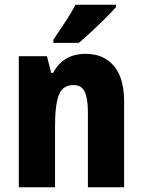

<svg xmlns="http://www.w3.org/2000/svg" viewBox="-20 -786 599 806"><path d="M340 -560Q415 -560 458 -509.5Q501 -459 501 -360V0H349V-315Q349 -371 336 -400Q323 -429 289 -429Q244 -429 227.5 -388.5Q211 -348 211 -256V0H59V-550H177L195 -480H203Q245 -560 340 -560ZM467 -756Q451 -738 423.5 -710.5Q396 -683 366 -655Q336 -627 311 -606H204V-619Q229 -656 254 -694Q279 -732 297 -766H467Z"/></svg>

Font: Noto Sans Ethiopic Condensed ExtraBold
Style: Regular
Weight: 800
Width: 3
Designer: Monotype Design Team
Foundry: Monotype Imaging Inc.
Version: Version 2.102; ttfautohint (v1.8.4.7-5d5b)